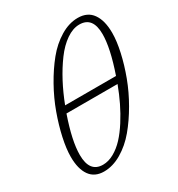

<svg xmlns="http://www.w3.org/2000/svg" viewBox="-161 -764 810 876"><g transform="rotate(-30 243.5 -326.5)"><path d="M132.8 7.8Q83.5 7.8 58.6 -27.3Q33.7 -62.5 33.7 -126Q33.7 -168 45.9 -223.9Q58.1 -279.8 79.6 -339.1Q101.1 -398.4 133.3 -455.8Q165.5 -513.2 202.4 -558.6Q239.3 -604 285.4 -631.8Q331.5 -659.7 377.9 -659.7Q429.2 -659.7 454.8 -623.3Q480.5 -586.9 480.5 -522Q480.5 -479 468 -422.9Q455.6 -366.7 433.6 -307.9Q411.6 -249 378.9 -192.4Q346.2 -135.7 309.1 -91.3Q272 -46.9 225.6 -19.5Q179.2 7.8 132.8 7.8ZM369.1 -629.9Q335 -629.9 299.6 -605.5Q264.2 -581.1 233.4 -539.3Q202.6 -497.6 176.5 -448.2Q150.4 -398.9 128.9 -342.8H397Q439.5 -465.8 439.5 -539.1Q439.5 -629.9 369.1 -629.9ZM144 -21.5Q172.9 -21.5 202.1 -37.8Q231.4 -54.2 256.6 -81.3Q281.7 -108.4 305.7 -146Q329.6 -183.6 348.9 -223.4Q368.2 -263.2 384.8 -307.6H115.7Q73.7 -186.5 73.7 -113.3Q73.7 -21.5 144 -21.5Z"/></g></svg>

Font: Elstob ExtraLight
Style: Italic
Weight: 200
Italic angle: -20°
Designer: Peter S. Baker
Version: Version 1.015